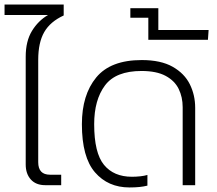

<svg xmlns="http://www.w3.org/2000/svg" viewBox="-20 -814 953 844"><path d="M179 0Q138 0 115.5 -25Q93 -50 93 -91V-565Q93 -633 120.5 -678Q148 -723 191 -748H0V-794H260V-746Q201 -719 174.5 -673Q148 -627 148 -551V-101Q148 -46 200 -46H249V0Z M549 10Q455 10 397.5 -56.5Q340 -123 340 -268Q340 -397 403 -473.5Q466 -550 603 -550Q687 -550 739 -520.5Q791 -491 814.5 -443.5Q838 -396 838 -340V0H783V-343Q783 -387 765.5 -423Q748 -459 708 -480.5Q668 -502 602 -502Q489 -502 441.5 -438.5Q394 -375 394 -268Q394 -142 437 -89.5Q480 -37 560 -37Q578 -37 596.5 -39Q615 -41 628 -45V2Q612 6 593 8Q574 10 549 10Z M632 -639V-736H553V-778H676V-682H897L894 -639Z"/></svg>

Font: Kanit ExtraLight
Style: Regular
Weight: 275
Designer: Katatrad Team
Foundry: CadsonDemak
Version: Version 2.000; ttfautohint (v1.8.3)